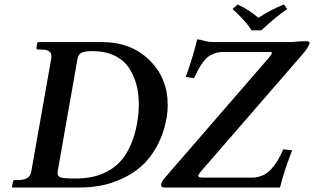

<svg xmlns="http://www.w3.org/2000/svg" viewBox="-20 -833 1395 853"><path d="M236.8 -75.2Q235.8 -70.8 235.8 -63Q235.8 -48.8 251 -44.4Q266.1 -40 314 -40Q353 -40 386.5 -46.4Q419.9 -52.7 453.4 -69.6Q486.8 -86.4 512.5 -113.3Q538.1 -140.1 558.3 -183.6Q578.6 -227.1 588.9 -284.2Q596.7 -328.6 596.7 -368.7Q596.7 -417.5 585.7 -458.5Q574.7 -499.5 551.5 -533.4Q528.3 -567.4 487.1 -586.7Q445.8 -606 390.1 -606Q359.9 -606 344 -599.4Q328.1 -592.8 324.2 -570.8ZM35.2 0 33.2 -2 37.1 -23.9Q38.6 -33.2 45.9 -33.2H60.1Q88.9 -33.2 102.8 -43.2Q116.7 -53.2 120.1 -77.1L207 -568.8Q208.5 -576.2 208.5 -582.5Q208.5 -598.6 197.5 -605.7Q186.5 -612.8 162.1 -612.8H147.9Q145.5 -612.8 143.6 -615.2Q141.6 -617.7 142.1 -621.1L146 -644L148.9 -646H433.1Q562 -646 643.6 -566.2Q725.1 -486.3 725.1 -366.2Q725.1 -336.9 720.2 -309.1Q707.5 -238.3 676.8 -182.9Q646 -127.4 607.4 -93.8Q568.8 -60.1 520.3 -38.3Q471.7 -16.6 427 -8.3Q382.3 0 335.9 0ZM1224.1 0H711.9Q702.1 0 698.5 -3.7Q694.8 -7.3 695.8 -15.1Q699.7 -28.3 708 -38.1L1176.8 -579.1Q1189.9 -595.2 1187.5 -599.6Q1186 -602.1 1179.2 -602.1H973.1Q952.1 -602.1 934.8 -596.2Q917.5 -590.3 905.5 -581.5Q893.6 -572.8 881.3 -555.9Q869.1 -539.1 861.3 -524.7Q853.5 -510.3 841.8 -485.8L805.2 -491.2Q835 -571.8 856 -658.2Q870.1 -657.2 888.4 -651.6Q906.7 -646 932.1 -646H1273.9Q1314.9 -649.9 1335 -649.9Q1348.6 -649.9 1352.3 -647.7Q1356 -645.5 1355 -640.1Q1352.1 -624.5 1323.2 -590.8L873 -71.8Q864.3 -61 861.6 -55.7Q858.9 -50.3 863.5 -47.1Q868.2 -43.9 882.8 -43.9H1097.2Q1123.5 -43.9 1145.3 -53Q1167 -62 1183.8 -80.3Q1200.7 -98.6 1213.1 -119.4Q1225.6 -140.1 1238.8 -169.9L1277.8 -165Q1239.7 -66.4 1224.1 0ZM1098.1 -698.2Q1070.3 -741.2 1013.2 -793L1036.1 -813Q1087.9 -788.6 1127.9 -753.9Q1183.6 -790.5 1241.2 -813L1255.9 -793Q1202.6 -756.3 1141.1 -698.2Z"/></svg>

Font: Linux Libertine G
Style: Semibold Italic
Weight: 600
Italic angle: -11.5°
Designer: Philipp H. Poll
Foundry: Philipp H. Poll
Version: Version 5.1.1